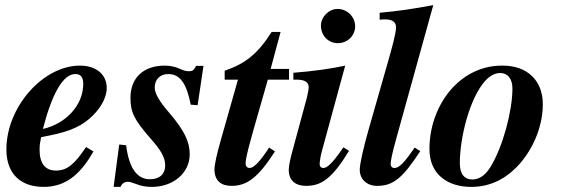

<svg xmlns="http://www.w3.org/2000/svg" viewBox="-20 -719 2205 752"><path d="M317 -143C271 -74 242 -51 199 -51C157 -51 135 -79 135 -133C135 -149 137 -162 141 -182C238 -199 286 -217 329 -253C369 -287 398 -332 398 -375C398 -426 358 -462 293 -462C148 -462 5 -299 5 -134C5 -35 64 13 151 13C228 13 290 -26 346 -126ZM306 -390C306 -307 238 -234 148 -214C184 -353 227 -429 275 -429C299 -429 306 -413 306 -390Z M777 -461H748C739 -444 735 -440 720 -440C710 -440 700 -442 683 -450C666 -458 645 -462 625 -462C544 -462 491 -416 491 -336C491 -282 503 -252 571 -175C611 -130 627 -101 627 -71C627 -39 607 -17 567 -17C516 -17 485 -62 474 -150L447 -153L425 13H452C458 -1 468 -7 481 -7C488 -7 498 -4 511 1C533 10 554 13 575 13C657 13 723 -40 723 -115C723 -163 703 -207 643 -277C604 -322 586 -353 586 -376C586 -408 607 -429 639 -429C685 -429 711 -392 727 -309L754 -307Z M1112 -407V-449H1040L1079 -594H1044C990 -509 942 -470 860 -442V-407H912L845 -171C830 -119 820 -74 820 -56C820 -12 845 9 887 9C947 9 991 -23 1057 -126L1034 -141C1000 -88 974 -61 958 -61C950 -61 942 -66 942 -79C942 -103 960 -166 995 -288L1029 -407Z M1371 -616C1371 -653 1340 -684 1302 -684C1268 -684 1237 -653 1237 -619C1237 -580 1265 -550 1303 -550C1341 -550 1371 -579 1371 -616ZM1325 -142 1311 -122C1284 -84 1262 -61 1247 -61C1239 -61 1232 -65 1232 -77C1232 -86 1236 -111 1241 -128L1332 -462C1278 -450 1207 -440 1129 -434V-407H1143C1173 -407 1189 -397 1189 -378C1189 -370 1187 -357 1181 -333L1126 -130C1116 -94 1111 -68 1111 -54C1111 -11 1138 9 1179 9C1239 9 1281 -20 1347 -128Z M1677 -699C1591 -683 1542 -676 1467 -669V-642C1478 -643 1484 -643 1489 -643C1516 -643 1531 -633 1531 -613C1531 -589 1518 -541 1497 -468L1423 -209C1403 -138 1389 -77 1389 -54C1389 -18 1416 9 1457 9C1521 9 1557 -22 1626 -127L1604 -141C1564 -82 1543 -61 1525 -61C1515 -61 1510 -68 1510 -76C1510 -90 1517 -122 1532 -176Z M1945 -462C1877 -462 1813 -435 1762 -385C1702 -326 1662 -235 1662 -135C1662 -37 1732 13 1826 13C1893 13 1952 -13 2001 -62C2062 -123 2106 -217 2106 -311C2106 -403 2046 -462 1949 -462ZM1987 -372C1987 -285 1950 -145 1901 -65C1880 -31 1856 -16 1830 -16C1800 -16 1781 -36 1781 -80C1781 -182 1820 -335 1880 -402C1899 -423 1919 -433 1940 -433C1969 -433 1987 -410 1987 -372Z"/></svg>

Font: XITS
Style: Bold Italic
Weight: 700
Italic angle: -16.33°
Designer: MicroPress Inc., with final additions and corrections provided by Coen Hoffman, Elsevier (retired)
Version: Version 1.105